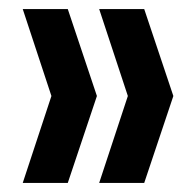

<svg xmlns="http://www.w3.org/2000/svg" viewBox="-20 -462 427 422"><path d="M129 -60H30L93 -251L30 -442H129L193 -251ZM297 -60H198L261 -251L198 -442H297L361 -251Z"/></svg>

Font: Special Gothic Condensed One
Style: Regular
Weight: 400
Designer: Alistair McCready
Foundry: Monolith
Version: Version 1.010; ttfautohint (v1.8.4.7-5d5b)